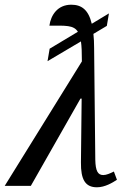

<svg xmlns="http://www.w3.org/2000/svg" viewBox="-37 -790 517 816"><path d="M-17 0H94L305 -371H310L307 -100C306 -26 326 6 375 6C409 6 442 -14 460 -26L447 -61C431 -53 415 -46 402 -46C379 -46 369 -63 368 -111L363 -586C363 -608 362 -628 360 -646L417 -680L426 -733L353 -689C339 -748 310 -770 266 -770C207 -770 179 -725 173 -681C241 -681 276 -684 294 -655L174 -583L165 -530L307 -614C310 -594 311 -566 311 -529Z"/></svg>

Font: Noto Serif ExtraCondensed
Style: Italic
Weight: 400
Width: 2
Italic angle: -12°
Designer: Monotype Design Team
Foundry: Monotype Imaging Inc.
Version: Version 2.014